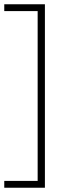

<svg xmlns="http://www.w3.org/2000/svg" viewBox="-40 -760 336 900"><path d="M-20 120V88H136.5V-708H-20V-740H170.5V120Z"/></svg>

Font: Encode Sans SC Condensed Thin Thin
Style: Regular
Weight: 250
Version: Version 3.002